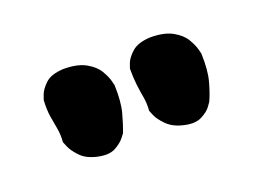

<svg xmlns="http://www.w3.org/2000/svg" viewBox="-42 -723 426 316"><g transform="rotate(-20 171.0 -565.5)"><path d="M240 -489Q221 -493 210.5 -503.5Q200 -514 196.5 -522.5Q193 -531 193 -531Q194 -544 192 -555Q190 -566 188.5 -578Q187 -590 187 -607Q187 -607 190 -615.5Q193 -624 203.5 -633.5Q214 -643 236 -644Q260 -644 274.5 -636Q289 -628 295.5 -617Q302 -606 304 -598Q306 -590 306 -590Q307 -561 302 -542.5Q297 -524 291 -511Q291 -511 286 -504Q281 -497 269.5 -491Q258 -485 240 -489ZM88 -489Q69 -493 59 -503.5Q49 -514 45.5 -522.5Q42 -531 42 -531Q43 -544 41 -555Q39 -566 37 -578Q35 -590 36 -607Q36 -607 39 -615.5Q42 -624 52 -633.5Q62 -643 84 -644Q108 -644 122.5 -636Q137 -628 143.5 -617Q150 -606 152 -598Q154 -590 154 -590Q155 -561 150 -542.5Q145 -524 140 -511Q140 -511 134.5 -504Q129 -497 118 -491Q107 -485 88 -489Z"/></g></svg>

Font: Sour Gummy
Style: Bold
Weight: 700
Designer: Stefie Justprince
Foundry: Eifetstype
Version: Version 1.000